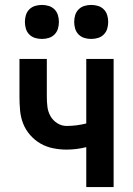

<svg xmlns="http://www.w3.org/2000/svg" viewBox="-20 -759 540 779"><path d="M330 0V-162Q310 -157 290 -154.5Q270 -152 250 -152Q223 -152 195.5 -157.5Q168 -163 144.5 -176.5Q121 -190 102.5 -211Q84 -232 74 -257.5Q64 -283 61.5 -310.5Q59 -338 59 -365V-520H170V-365Q170 -345 172.5 -325Q175 -305 185 -287.5Q195 -270 212.5 -259Q230 -248 250 -248Q270 -248 290 -250.5Q310 -253 330 -258V-520H441V0ZM350 -601Q336 -601 322.5 -605Q309 -609 299 -619Q289 -629 285 -642.5Q281 -656 281 -670Q281 -684 285 -697.5Q289 -711 299 -721Q309 -731 322.5 -735Q336 -739 350 -739Q364 -739 377.5 -735Q391 -731 401 -721Q411 -711 415 -697.5Q419 -684 419 -670Q419 -656 415 -642.5Q411 -629 401 -619Q391 -609 377.5 -605Q364 -601 350 -601ZM150 -601Q136 -601 122.5 -605Q109 -609 99 -619Q89 -629 85 -642.5Q81 -656 81 -670Q81 -684 85 -697.5Q89 -711 99 -721Q109 -731 122.5 -735Q136 -739 150 -739Q164 -739 177.5 -735Q191 -731 201 -721Q211 -711 215 -697.5Q219 -684 219 -670Q219 -656 215 -642.5Q211 -629 201 -619Q191 -609 177.5 -605Q164 -601 150 -601Z"/></svg>

Font: Iosevka Custom
Style: Bold
Weight: 700
Monospace: yes
Designer: Belleve Invis
Foundry: Belleve Invis
Version: Version 30.3.3; ttfautohint (v1.8.3)